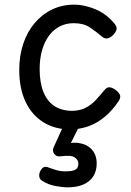

<svg xmlns="http://www.w3.org/2000/svg" viewBox="-20 -539 563 828"><path d="M282 19Q217 19 167.5 -11.5Q118 -42 90.5 -99.5Q63 -157 63 -237Q63 -298 80 -349.5Q97 -401 129 -439Q161 -477 204.5 -498Q248 -519 301 -519Q342 -519 389.5 -500Q437 -481 474 -437Q485 -423 482.5 -412Q480 -401 469 -389Q456 -376 444 -373.5Q432 -371 420 -381Q393 -404 366.5 -421.5Q340 -439 298 -439Q264 -439 236.5 -424.5Q209 -410 190 -383.5Q171 -357 161 -321Q151 -285 151 -241Q151 -183 167 -143Q183 -103 213.5 -82.5Q244 -62 288 -61Q324 -61 349 -74Q374 -87 393 -107.5Q412 -128 430 -150Q441 -164 453.5 -162.5Q466 -161 480 -150Q494 -139 497.5 -129Q501 -119 493 -105Q465 -63 432 -35.5Q399 -8 361.5 5.5Q324 19 282 19ZM269 269Q253 269 221 263.5Q189 258 162 241Q151 234 149.5 222.5Q148 211 153 200Q160 186 169 182Q178 178 191 184Q202 188 221 194Q240 200 262 200Q293 200 305.5 192.5Q318 185 318 166Q318 151 302.5 140Q287 129 243 135Q232 136 226 134Q220 132 214 125Q209 118 208.5 111Q208 104 211 97L261 -13H331L272 105L242 89Q287 72 322 78Q357 84 377 107Q397 130 397 166Q397 198 382.5 221Q368 244 340 256.5Q312 269 269 269Z"/></svg>

Font: Playwrite GB S
Style: Regular
Weight: 400
Designer: Veronika Burian, José Scaglione
Foundry: TypeTogether
Version: Version 1.000